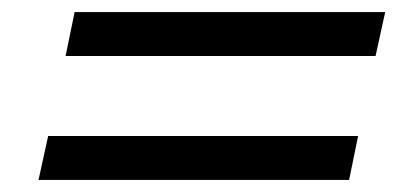

<svg xmlns="http://www.w3.org/2000/svg" viewBox="-20 -467 690 319"><path d="M89 -374 104 -447H620L604 -374ZM44 -168 60 -241H575L560 -168Z"/></svg>

Font: Azeret Mono Thin Light
Style: Italic
Weight: 300
Italic angle: -12°
Version: Version 1.002